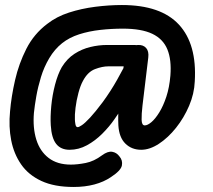

<svg xmlns="http://www.w3.org/2000/svg" viewBox="-20 -595 849 764"><path d="M257 1Q222 1 203.5 -22.5Q185 -46 182 -97Q180 -130 184 -173Q188 -216 199 -258Q210 -300 226 -328Q247 -362 276.5 -381Q306 -400 339.5 -408Q373 -416 405 -416H520L510 -331H411Q387 -331 358 -320Q329 -309 310 -273Q300 -255 292 -225Q284 -195 280.5 -166Q277 -137 278 -120Q278 -113 280 -101Q282 -89 289 -89Q294 -89 306 -97Q318 -105 338.5 -127Q359 -149 389 -189Q421 -233 446 -277.5Q471 -322 495 -370H552Q533 -296 502 -233Q471 -170 435 -120Q415 -91 387 -63Q359 -35 326 -17Q293 1 257 1ZM273 149Q196 149 144.5 125Q93 101 64 59Q35 17 24.5 -37Q14 -91 20 -152Q25 -211 40 -276.5Q55 -342 85 -401Q115 -460 168 -500Q205 -529 254.5 -545Q304 -561 359 -568Q414 -575 465 -575Q620 -575 692 -497Q764 -419 755 -271Q753 -222 732.5 -174Q712 -126 680.5 -86.5Q649 -47 612.5 -23Q576 1 542 1Q504 1 479 -23.5Q454 -48 451 -96Q450 -116 450.5 -137.5Q451 -159 453 -176L482 -412L529 -416Q550 -417 561.5 -404Q573 -391 570 -366L547 -175Q543 -141 543.5 -118.5Q544 -96 556 -96Q567 -96 582.5 -109Q598 -122 614 -148Q630 -174 642 -210.5Q654 -247 658 -294Q663 -357 646 -398.5Q629 -440 586 -460.5Q543 -481 469 -481Q424 -481 379 -476Q334 -471 295 -458.5Q256 -446 227 -423Q197 -399 176 -363.5Q155 -328 143 -288.5Q131 -249 124.5 -212Q118 -175 115 -146Q110 -86 124.5 -39.5Q139 7 173.5 33.5Q208 60 262 60Q288 60 321 53.5Q354 47 386 23Q409 6 426.5 9Q444 12 455 27Q469 43 465 63.5Q461 84 421 110Q393 129 355.5 139Q318 149 273 149Z"/></svg>

Font: Edu NSW ACT Foundation SemiBold
Style: Regular
Weight: 600
Version: Version 1.003